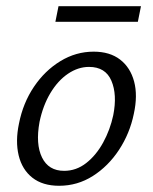

<svg xmlns="http://www.w3.org/2000/svg" viewBox="-20 -589 491 617"><path d="M170 8Q117 8 84 -18Q51 -44 40 -89.5Q29 -135 41 -192Q54 -258 89 -310Q124 -362 174 -392.5Q224 -423 281 -423Q333 -423 366 -397.5Q399 -372 411 -327Q423 -282 410 -223Q397 -160 362.5 -107.5Q328 -55 278.5 -23.5Q229 8 170 8ZM186 -40Q225 -40 257 -65Q289 -90 311.5 -131Q334 -172 344 -219Q357 -285 338 -329.5Q319 -374 266 -374Q231 -374 198.5 -352Q166 -330 142 -290Q118 -250 107 -197Q94 -126 115 -83Q136 -40 186 -40ZM158 -519 168 -569H433L423 -519Z"/></svg>

Font: Ysabeau Office
Style: Italic
Weight: 400
Italic angle: -12°
Designer: Christian Thalmann (Catharsis Fonts)
Version: Version 2.001;gftools[0.9.30]; featfreeze: tnum,lnum,ss02